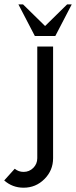

<svg xmlns="http://www.w3.org/2000/svg" viewBox="-124 -665 353 890"><path d="M-14.6 205.1Q-66.4 205.1 -104.5 171.4L-55.7 117.2Q-38.1 131.8 -14.6 131.8Q11.7 131.8 30.3 113.3Q48.8 94.7 48.8 68.4V-449.2H122.1V68.4Q122.1 125 82 165Q42 205.1 -14.6 205.1ZM132.3 -498H37.6L-38.6 -644.5H-17.1L85 -544.4L187 -644.5H208.5Z"/></svg>

Font: Catrinity
Style: Regular
Weight: 400
Designer: Alexander Lange
Foundry: High-Logic / Made with FontCreator
Version: Version 2.090;May 20, 2024;FontCreator 15.0.0.2974 64-bit